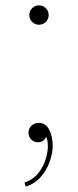

<svg xmlns="http://www.w3.org/2000/svg" viewBox="-20 -531 290 714"><path d="M125 -439Q110 -439 99.5 -449.5Q89 -460 89 -475Q89 -490 99.5 -500.5Q110 -511 125 -511Q140 -511 150.5 -500.5Q161 -490 161 -475Q161 -460 150.5 -449.5Q140 -439 125 -439ZM76 163 71 148Q105 136 124 111Q143 86 150.5 59Q158 32 158 14Q158 -13 151 -22Q143 -2 121 -2Q106 -2 96 -12.5Q86 -23 86 -38Q86 -53 97 -63.5Q108 -74 125 -74Q150 -74 163 -48.5Q176 -23 176 12Q176 38 165 69.5Q154 101 132 126.5Q110 152 76 163Z"/></svg>

Font: Grandiflora One
Style: Regular
Weight: 400
Designer: Haesung Cho
Foundry: JAMO
Version: Version 1.000; ttfautohint (v1.8.4.7-5d5b);gftools[0.9.28]